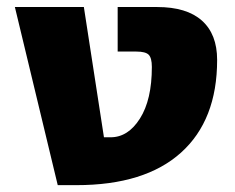

<svg xmlns="http://www.w3.org/2000/svg" viewBox="-20 -540 686 560"><path d="M23.4 -519.5H224.6L283.2 -139.6H302.7Q353.5 -139.6 388.2 -194.3Q422.9 -249 422.9 -344.7Q422.9 -371.1 413.6 -380.4Q404.3 -389.6 377.9 -389.6H323.2V-519.5H438.5Q524.4 -519.5 568.8 -480Q613.3 -440.4 613.3 -365.2Q613.3 -189.5 507.8 -94.7Q402.3 0 203.1 0H148.4Z"/></svg>

Font: GenEi M Gothic v2 Black
Style: Regular
Weight: 900
Version: Version 2.0